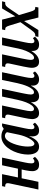

<svg xmlns="http://www.w3.org/2000/svg" viewBox="1098 -1684 596 2833"><g transform="rotate(-90 1396.5 -268.0)"><path d="M382 10Q329 10 308 -19.5Q287 -49 287 -87Q287 -104 289.5 -127.5Q292 -151 299 -187L312 -247H182L130 0H16L103 -409Q106 -423 108 -433.5Q110 -444 110 -453Q110 -474 98.5 -482Q87 -490 66 -490H56L66 -536H243L194 -302H324L374 -536H487L415 -199Q409 -172 405.5 -147Q402 -122 402 -103Q402 -83 409 -71Q416 -59 431 -59Q453 -59 476 -81L498 -51Q480 -28 451.5 -9Q423 10 382 10Z M649 10Q588 10 560 -36Q532 -82 532 -154Q532 -203 544 -257.5Q556 -312 578.5 -363Q601 -414 634 -455.5Q667 -497 709 -521.5Q751 -546 802 -546Q836 -546 864 -536Q892 -526 910 -511L952 -536H991L919 -199Q913 -172 909.5 -147Q906 -122 906 -103Q906 -83 913 -71Q920 -59 935 -59Q957 -59 980 -81L1002 -51Q984 -28 955.5 -9Q927 10 885 10Q840 10 820 -18Q800 -46 800 -86Q800 -95 800.5 -106.5Q801 -118 804 -133H801Q773 -63 736.5 -26.5Q700 10 649 10ZM692 -59Q709 -59 729 -79Q749 -99 767.5 -132Q786 -165 801 -205.5Q816 -246 825 -288L862 -464Q851 -481 836.5 -487.5Q822 -494 808 -494Q779 -494 754 -470.5Q729 -447 710 -409Q691 -371 677.5 -326Q664 -281 657 -236.5Q650 -192 650 -156Q650 -104 661.5 -81.5Q673 -59 692 -59Z M1143 10Q1095 10 1075 -21Q1055 -52 1055 -93Q1055 -114 1060.5 -145Q1066 -176 1074 -216L1115 -409Q1118 -423 1120 -433.5Q1122 -444 1122 -453Q1122 -474 1110 -482Q1098 -490 1078 -490H1068L1078 -536H1256L1191 -231Q1182 -189 1177 -159Q1172 -129 1172 -111Q1172 -93 1179 -79Q1186 -65 1204 -65Q1231 -65 1256.5 -96.5Q1282 -128 1303 -182.5Q1324 -237 1339 -305L1388 -536H1501L1439 -244Q1435 -224 1430 -199Q1425 -174 1421.5 -150.5Q1418 -127 1418 -112Q1418 -94 1425 -79.5Q1432 -65 1450 -65Q1475 -65 1497 -90.5Q1519 -116 1536.5 -155.5Q1554 -195 1566.5 -237Q1579 -279 1586 -312L1633 -536H1747L1675 -199Q1669 -172 1665.5 -147Q1662 -122 1662 -103Q1662 -83 1669 -71Q1676 -59 1691 -59Q1713 -59 1736 -81L1758 -51Q1740 -28 1709.5 -9Q1679 10 1641 10Q1594 10 1571.5 -15.5Q1549 -41 1549 -81Q1549 -87 1549 -94.5Q1549 -102 1550 -109H1547Q1488 10 1391 10Q1346 10 1325 -19.5Q1304 -49 1304 -91Q1304 -95 1304 -99Q1304 -103 1305 -108H1302Q1238 10 1143 10Z M1902 10Q1853 10 1832.5 -21Q1812 -52 1812 -95Q1812 -118 1817.5 -149.5Q1823 -181 1830 -218L1871 -409Q1874 -423 1876 -433.5Q1878 -444 1878 -453Q1878 -474 1866 -482Q1854 -490 1834 -490H1824L1834 -536H2011L1948 -237Q1940 -196 1934.5 -164Q1929 -132 1929 -110Q1929 -94 1935.5 -79Q1942 -64 1960 -64Q1988 -64 2014.5 -98Q2041 -132 2062.5 -185Q2084 -238 2096 -296L2146 -536H2260L2188 -199Q2182 -172 2178.5 -147Q2175 -122 2175 -103Q2175 -83 2182 -71Q2189 -59 2204 -59Q2226 -59 2249 -81L2271 -51Q2253 -28 2224.5 -9Q2196 10 2155 10Q2106 10 2083.5 -15.5Q2061 -41 2061 -84Q2061 -87 2061.5 -91.5Q2062 -96 2062 -101H2058Q2023 -43 1984.5 -16.5Q1946 10 1902 10Z M2268 0 2278 -46H2288Q2304 -46 2316 -51Q2328 -56 2342 -70.5Q2356 -85 2376 -113L2485 -265L2437 -422Q2425 -462 2413.5 -476Q2402 -490 2379 -490H2368L2378 -536H2523L2572 -341L2688 -536H2793L2782 -490H2765Q2742 -490 2725.5 -476.5Q2709 -463 2679 -418L2590 -287L2640 -118Q2653 -74 2665 -60Q2677 -46 2701 -46H2711L2702 0H2554L2502 -211L2369 0Z"/></g></svg>

Font: Noto Serif ExtraCondensed SemiBold
Style: Italic
Weight: 600
Width: 2
Italic angle: -12°
Designer: Monotype Design Team
Foundry: Monotype Imaging Inc.
Version: Version 2.013